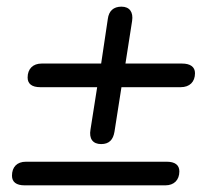

<svg xmlns="http://www.w3.org/2000/svg" viewBox="-20 -557 640 577"><path d="M284 -124C308 -124 320 -137 324 -161L345 -295H523C550 -295 566 -311 566 -337C566 -356 552 -366 527 -366H357L377 -494C381 -520 370 -537 345 -537C321 -537 307 -524 304 -500L284 -366H105C79 -366 63 -350 63 -324C63 -305 76 -295 101 -295H272L252 -168C247 -140 259 -124 284 -124ZM54 0H477C503 0 519 -16 519 -42C519 -61 506 -71 481 -71H58C31 -71 16 -55 16 -29C16 -10 29 0 54 0Z"/></svg>

Font: SN Pro Medium
Style: Italic
Weight: 400
Italic angle: -9°
Designer: Tobias Whetton
Foundry: Supernotes
Version: Version 1.001;Glyphs 3.2 (3249)